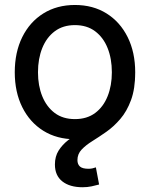

<svg xmlns="http://www.w3.org/2000/svg" viewBox="-20 -559 615 787"><path d="M287.1 11.7Q213.4 11.7 157.7 -22.9Q102.1 -57.6 71.3 -119.6Q40.5 -181.6 40.5 -262.7Q40.5 -344.7 71.3 -407Q102.1 -469.2 157.7 -503.9Q213.4 -538.6 287.1 -538.6Q361.3 -538.6 416.7 -503.9Q472.2 -469.2 503.2 -407Q534.2 -344.7 534.2 -262.7Q534.2 -181.6 503.2 -119.6Q472.2 -57.6 416.7 -22.9Q361.3 11.7 287.1 11.7ZM287.1 -70.8Q336.4 -70.8 370.1 -95.9Q403.8 -121.1 421.1 -164.6Q438.5 -208 438.5 -262.7Q438.5 -318.4 421.1 -361.8Q403.8 -405.3 370.1 -430.7Q336.4 -456.1 287.1 -456.1Q238.3 -456.1 204.6 -430.9Q170.9 -405.8 153.3 -362.1Q135.7 -318.4 135.7 -262.7Q135.7 -207.5 153.3 -164.3Q170.9 -121.1 204.3 -95.9Q237.8 -70.8 287.1 -70.8ZM318.4 208.5Q266.1 208.5 235.6 184.6Q205.1 160.6 205.1 115.2Q205.1 82.5 220 58.6Q234.9 34.7 259.5 15.4Q284.2 -3.9 314 -22.2Q343.8 -40.5 373 -61.3Q402.3 -82 427 -109.4Q451.7 -136.7 466.6 -174.1Q481.4 -211.4 481.4 -262.7H534.2Q534.2 -195.3 517.1 -148.9Q500 -102.5 473.1 -71.3Q446.3 -40 416 -18.8Q385.7 2.4 358.6 19.3Q331.5 36.1 314.5 54.2Q297.4 72.3 297.4 97.2Q297.4 114.3 307.6 123.5Q317.9 132.8 342.8 132.8Q351.6 132.8 359.1 131.1Q366.7 129.4 373 127L386.2 197.3Q372.6 201.2 355.5 204.8Q338.4 208.5 318.4 208.5Z"/></svg>

Font: Inter Cardless Tabular
Style: Regular
Weight: 400
Designer: Rasmus Andersson
Foundry: rsms
Version: Version 4.000;git-4fc901f